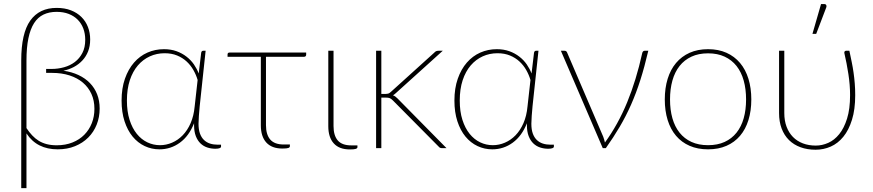

<svg xmlns="http://www.w3.org/2000/svg" viewBox="-20 -750 4422 972"><path d="M272 6Q220 6 180.5 -13.8Q141 -33.5 114 -74.5V202.5H87.5V-444Q87.5 -581.5 133.2 -645.8Q179 -710 267 -710Q307.5 -710 339 -697.8Q370.5 -685.5 392.2 -664Q414 -642.5 425.2 -613.2Q436.5 -584 436.5 -550Q436.5 -516.5 426 -490Q415.5 -463.5 397 -443.8Q378.5 -424 354 -411Q329.5 -398 301 -392Q343.5 -386 377.5 -370Q411.5 -354 435.2 -329.5Q459 -305 471.8 -272.5Q484.5 -240 484.5 -200.5Q484.5 -157 469.5 -119.2Q454.5 -81.5 426.8 -53.8Q399 -26 359.8 -10Q320.5 6 272 6ZM241 -401Q273.5 -401 304.2 -409.5Q335 -418 358.8 -436Q382.5 -454 397 -481.8Q411.5 -509.5 411.5 -548.5Q411.5 -579.5 401.8 -605.5Q392 -631.5 373.5 -650.2Q355 -669 328 -679.5Q301 -690 266.5 -690Q229 -690 200.2 -676.2Q171.5 -662.5 152.5 -632.8Q133.5 -603 123.8 -556.2Q114 -509.5 114 -443.5V-101.5Q127.5 -81 142.8 -64.8Q158 -48.5 176.2 -37.2Q194.5 -26 217 -20.2Q239.5 -14.5 267.5 -14.5Q311.5 -14.5 347 -28.8Q382.5 -43 407 -68Q431.5 -93 444.8 -126.5Q458 -160 458 -199Q458 -241 442.8 -274.5Q427.5 -308 399.5 -331.8Q371.5 -355.5 332 -368.2Q292.5 -381 243.5 -381H213.5V-401Z M962.5 -126Q937 -61.5 890.8 -27.8Q844.5 6 787 6Q747.5 6 712.5 -10.5Q677.5 -27 651.5 -58.5Q625.5 -90 610.5 -136Q595.5 -182 595.5 -241Q595.5 -303 612.5 -351.5Q629.5 -400 658.5 -433.2Q687.5 -466.5 726.5 -483.8Q765.5 -501 810 -501Q845 -501 873.5 -490.8Q902 -480.5 924.2 -463.2Q946.5 -446 961.8 -423.8Q977 -401.5 986 -378L998.5 -483Q1000.5 -493 1008.5 -493H1021L991 -212.5Q988.5 -187 986.8 -163.2Q985 -139.5 985 -123.5Q985 -94.5 992.2 -74.2Q999.5 -54 1012.5 -41.5Q1025.5 -29 1043.2 -23.2Q1061 -17.5 1082.5 -17.5H1099V-7Q1099 -3 1092 0Q1085 3 1070 3Q1048.5 3 1029 -3.5Q1009.5 -10 994.8 -24.2Q980 -38.5 971.2 -61.2Q962.5 -84 962.5 -116ZM790 -15Q821.5 -15 851.2 -27.8Q881 -40.5 905 -65.2Q929 -90 945 -126.5Q961 -163 965.5 -211L980.5 -345Q973 -371 959.2 -395.2Q945.5 -419.5 925 -438.5Q904.5 -457.5 876.8 -469Q849 -480.5 813.5 -480.5Q773.5 -480.5 738.8 -464.8Q704 -449 678 -418.8Q652 -388.5 637.2 -343.8Q622.5 -299 622.5 -241Q622.5 -185.5 636 -143.2Q649.5 -101 672.5 -72.5Q695.5 -44 725.8 -29.5Q756 -15 790 -15Z M1132 -474.5Q1132 -484 1142.5 -484H1530V-473.5Q1530 -462.5 1518.5 -462.5H1326.5V-116.5Q1326.5 -68.5 1348.2 -43.5Q1370 -18.5 1416 -18.5H1447.5V-9.5Q1447.5 -4 1440 -1Q1432.5 2 1409.5 2Q1356 2 1328.2 -28.5Q1300.5 -59 1300.5 -115.5V-462.5H1132Z M1642 -493H1668.5V-112Q1668.5 -64 1690 -39Q1711.5 -14 1758 -14H1789.5V-5Q1789.5 0.5 1781.8 3.5Q1774 6.5 1751 6.5Q1697.5 6.5 1669.8 -24Q1642 -54.5 1642 -111Z M1884 0ZM1910.5 -493V-274.5H1933.5Q1939 -274.5 1945 -276Q1951 -277.5 1958.5 -284.5L2178 -483Q2182.5 -488 2187.2 -490.5Q2192 -493 2199.5 -493H2221.5L1985 -279.5Q1981 -275.5 1977.2 -272.8Q1973.5 -270 1969.5 -267.5Q1976.5 -265 1982 -260.8Q1987.5 -256.5 1992.5 -251.5L2240.5 0H2218Q2213 0 2208.8 -1.5Q2204.5 -3 2200.5 -8L1969 -241.5Q1960.5 -250 1953.5 -253Q1946.5 -256 1931.5 -256H1910.5V0H1884V-493Z M2647.5 -126Q2622 -61.5 2575.8 -27.8Q2529.5 6 2472 6Q2432.5 6 2397.5 -10.5Q2362.5 -27 2336.5 -58.5Q2310.5 -90 2295.5 -136Q2280.5 -182 2280.5 -241Q2280.5 -303 2297.5 -351.5Q2314.5 -400 2343.5 -433.2Q2372.5 -466.5 2411.5 -483.8Q2450.5 -501 2495 -501Q2530 -501 2558.5 -490.8Q2587 -480.5 2609.2 -463.2Q2631.5 -446 2646.8 -423.8Q2662 -401.5 2671 -378L2683.5 -483Q2685.5 -493 2693.5 -493H2706L2676 -212.5Q2673.5 -187 2671.8 -163.2Q2670 -139.5 2670 -123.5Q2670 -94.5 2677.2 -74.2Q2684.5 -54 2697.5 -41.5Q2710.5 -29 2728.2 -23.2Q2746 -17.5 2767.5 -17.5H2784V-7Q2784 -3 2777 0Q2770 3 2755 3Q2733.5 3 2714 -3.5Q2694.5 -10 2679.8 -24.2Q2665 -38.5 2656.2 -61.2Q2647.5 -84 2647.5 -116ZM2475 -15Q2506.5 -15 2536.2 -27.8Q2566 -40.5 2590 -65.2Q2614 -90 2630 -126.5Q2646 -163 2650.5 -211L2665.5 -345Q2658 -371 2644.2 -395.2Q2630.5 -419.5 2610 -438.5Q2589.5 -457.5 2561.8 -469Q2534 -480.5 2498.5 -480.5Q2458.5 -480.5 2423.8 -464.8Q2389 -449 2363 -418.8Q2337 -388.5 2322.2 -343.8Q2307.5 -299 2307.5 -241Q2307.5 -185.5 2321 -143.2Q2334.5 -101 2357.5 -72.5Q2380.5 -44 2410.8 -29.5Q2441 -15 2475 -15Z M3262 -493Q3243 -411.5 3221.8 -345Q3200.5 -278.5 3174.8 -220.2Q3149 -162 3117.5 -108.5Q3086 -55 3047 0H3031.5L2819.5 -493H2838.5Q2844 -493 2847 -490Q2850 -487 2851 -484L3034 -57.5Q3036.5 -50 3038.8 -42.8Q3041 -35.5 3042.5 -28.5Q3109 -120 3155 -232Q3201 -344 3231 -480Q3232.5 -487.5 3236 -490.2Q3239.5 -493 3243.5 -493Z M3564.5 -501Q3617 -501 3657.8 -482.8Q3698.5 -464.5 3726.5 -431.2Q3754.5 -398 3769 -351Q3783.5 -304 3783.5 -246.5Q3783.5 -189 3769 -142.2Q3754.5 -95.5 3726.5 -62.5Q3698.5 -29.5 3657.8 -11.8Q3617 6 3564.5 6Q3512 6 3471.2 -11.8Q3430.5 -29.5 3402.5 -62.5Q3374.5 -95.5 3360 -142.2Q3345.5 -189 3345.5 -246.5Q3345.5 -304 3360 -351Q3374.5 -398 3402.5 -431.2Q3430.5 -464.5 3471.2 -482.8Q3512 -501 3564.5 -501ZM3564.5 -15Q3612.5 -15 3648.5 -31.5Q3684.5 -48 3708.8 -78.5Q3733 -109 3745 -151.5Q3757 -194 3757 -246.5Q3757 -299 3745 -342Q3733 -385 3708.8 -415.8Q3684.5 -446.5 3648.5 -463.2Q3612.5 -480 3564.5 -480Q3516.5 -480 3480.5 -463.2Q3444.5 -446.5 3420.2 -415.8Q3396 -385 3384 -342Q3372 -299 3372 -246.5Q3372 -194 3384 -151.5Q3396 -109 3420.2 -78.5Q3444.5 -48 3480.5 -31.5Q3516.5 -15 3564.5 -15Z M3924 0ZM3950.5 -493V-177.5Q3950.5 -139 3962 -108.5Q3973.5 -78 3994.2 -56.8Q4015 -35.5 4044.5 -24.2Q4074 -13 4110 -13Q4142 -13 4173 -26.8Q4204 -40.5 4228.5 -70.8Q4253 -101 4268.2 -149.5Q4283.5 -198 4283.5 -268Q4283.5 -320 4275 -375Q4266.5 -430 4254.5 -481.5Q4253.5 -487.5 4256.5 -490.2Q4259.5 -493 4263 -493H4280Q4286.5 -462 4292 -435.2Q4297.5 -408.5 4301.2 -382Q4305 -355.5 4307.2 -327.8Q4309.5 -300 4309.5 -268Q4309.5 -196 4293.2 -143.8Q4277 -91.5 4249.5 -57.8Q4222 -24 4185.8 -8Q4149.5 8 4109 8Q4067 8 4032.8 -4.5Q3998.5 -17 3974.2 -41Q3950 -65 3937 -99.5Q3924 -134 3924 -177.5V-493ZM4093 -578.5 4136.5 -729.5H4154Q4160 -729.5 4162.8 -724.5Q4165.5 -719.5 4163 -712.5L4112 -578.5Z"/></svg>

Font: Lato Thin
Style: Regular
Weight: 200
Designer: Lukasz Dziedzic
Foundry: tyPoland Lukasz Dziedzic
Version: Version 2.007; 2014-02-27